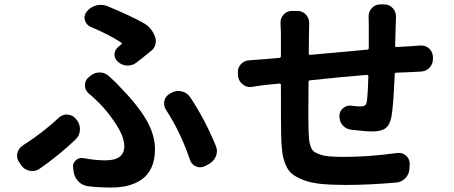

<svg xmlns="http://www.w3.org/2000/svg" viewBox="-20 -801 2040 862"><path d="M591.8 -519.5Q575.2 -506.8 553.7 -506.8Q551.8 -506.8 549.8 -506.8Q526.4 -507.8 508.8 -524.4Q494.1 -537.1 494.1 -555.7Q494.1 -578.1 512.7 -591.8Q519.5 -597.7 524.4 -601.6Q530.3 -606.4 523.4 -610.4Q469.7 -645.5 386.7 -680.7Q367.2 -689.5 361.3 -710Q359.4 -715.8 359.4 -721.7Q359.4 -735.4 368.2 -747.1L370.1 -750Q386.7 -769.5 411.1 -776.4Q421.9 -779.3 431.6 -779.3Q445.3 -779.3 460 -774.4Q559.6 -733.4 625 -697.3Q660.2 -677.7 675.8 -636.7Q679.7 -627 679.7 -616.2Q679.7 -609.4 677.7 -601.6Q672.9 -583 658.2 -572.3Q620.1 -541 591.8 -519.5ZM376 35.2Q350.6 32.2 332.5 14.2Q314.5 -3.9 310.5 -30.3L308.6 -46.9Q307.6 -49.8 307.6 -53.7Q307.6 -69.3 320.3 -81.1Q332 -91.8 347.7 -91.8Q351.6 -91.8 356.4 -90.8Q407.2 -81.1 453.1 -81.1Q538.1 -81.1 538.1 -144.5Q538.1 -185.5 502 -241.7Q465.8 -297.9 424.8 -338.9Q403.3 -360.4 378.9 -380.9Q361.3 -395.5 361.3 -418Q361.3 -439.5 377.9 -454.1L386.7 -460.9Q404.3 -475.6 426.8 -475.6Q428.7 -475.6 429.7 -475.6Q454.1 -474.6 471.7 -457Q504.9 -425.8 511.7 -418Q594.7 -334 635.3 -265.6Q675.8 -197.3 675.8 -130.9Q675.8 -83 659.7 -48.3Q643.6 -13.7 615.2 5.4Q586.9 24.4 553.2 32.7Q519.5 41 478.5 41Q426.8 41 376 35.2ZM949.2 -145.5Q954.1 -133.8 954.1 -122.1Q954.1 -111.3 949.2 -99.6Q940.4 -77.1 918 -64.5L899.4 -54.7Q889.6 -49.8 877.9 -49.8Q869.1 -49.8 860.4 -53.7Q839.8 -62.5 833 -83Q791 -207 725.6 -307.6Q716.8 -320.3 716.8 -335.9Q716.8 -341.8 717.8 -348.6Q723.6 -370.1 743.2 -380.9L749 -383.8Q763.7 -392.6 780.3 -392.6Q788.1 -392.6 795.9 -390.6Q820.3 -384.8 834 -364.3Q900.4 -264.6 949.2 -145.5ZM244.1 -272.5Q259.8 -287.1 280.3 -287.1Q282.2 -287.1 283.2 -286.1Q306.6 -285.2 320.3 -267.6L325.2 -261.7Q338.9 -244.1 338.9 -220.7Q338.9 -193.4 319.3 -174.8Q243.2 -102.5 157.2 -43Q142.6 -33.2 125 -33.2Q119.1 -33.2 113.3 -34.2Q89.8 -39.1 75.2 -58.6L66.4 -72.3Q56.6 -85.9 56.6 -101.6Q56.6 -107.4 57.6 -113.3Q63.5 -135.7 83 -148.4Q170.9 -204.1 244.1 -272.5Z M1634.8 -727.5Q1634.8 -748 1648.4 -763.7Q1664.1 -781.2 1686.5 -781.2H1705.1Q1728.5 -781.2 1744.1 -763.7Q1757.8 -748 1757.8 -726.6Q1757.8 -725.6 1757.8 -723.6Q1757.8 -710.9 1756.8 -696.3Q1755.9 -647.5 1753.9 -596.7Q1753.9 -588.9 1760.7 -589.8Q1809.6 -592.8 1829.1 -593.8Q1830.1 -593.8 1866.2 -596.7Q1869.1 -596.7 1871.1 -596.7Q1891.6 -596.7 1907.2 -583Q1923.8 -566.4 1923.8 -543V-536.1Q1923.8 -512.7 1907.2 -496.1Q1890.6 -479.5 1866.2 -479.5Q1844.7 -478.5 1828.1 -477.5Q1773.4 -475.6 1758.8 -474.6Q1752 -473.6 1752 -466.8Q1746.1 -322.3 1737.3 -276.4Q1729.5 -238.3 1710 -224.6Q1690.4 -210.9 1651.4 -210.9Q1620.1 -210.9 1555.7 -218.8Q1533.2 -221.7 1517.6 -239.3Q1503.9 -255.9 1503.9 -278.3Q1503.9 -279.3 1503.9 -280.3Q1503.9 -301.8 1520.5 -315.4Q1534.2 -327.1 1551.8 -327.1Q1554.7 -327.1 1558.6 -326.2Q1583 -323.2 1595.7 -323.2Q1611.3 -323.2 1618.2 -327.6Q1625 -332 1627 -345.7Q1631.8 -379.9 1633.8 -458Q1633.8 -464.8 1627 -464.8Q1497.1 -454.1 1372.1 -440.4Q1365.2 -440.4 1365.2 -432.6Q1364.3 -346.7 1364.3 -293Q1364.3 -237.3 1365.2 -215.8Q1366.2 -188.5 1367.7 -173.3Q1369.1 -158.2 1375 -142.6Q1380.9 -127 1390.1 -120.1Q1399.4 -113.3 1418 -106.9Q1436.5 -100.6 1461.4 -98.6Q1486.3 -96.7 1525.4 -96.7Q1638.7 -96.7 1763.7 -114.3Q1767.6 -114.3 1771.5 -114.3Q1789.1 -114.3 1802.7 -102.5Q1819.3 -87.9 1819.3 -65.4L1818.4 -44.9Q1817.4 -19.5 1800.3 -1.5Q1783.2 16.6 1758.8 18.6Q1637.7 29.3 1534.2 29.3Q1468.8 29.3 1423.3 24.9Q1377.9 20.5 1345.2 8.3Q1312.5 -3.9 1293 -19Q1273.4 -34.2 1262.2 -62Q1251 -89.8 1247.1 -119.6Q1243.2 -149.4 1242.2 -196.3Q1241.2 -238.3 1241.2 -419.9Q1241.2 -426.8 1233.4 -425.8L1173.8 -419.9Q1154.3 -418 1112.3 -411.1Q1107.4 -410.2 1102.5 -410.2Q1085 -410.2 1070.3 -421.9Q1051.8 -435.5 1048.8 -459L1047.9 -471.7Q1047.9 -474.6 1047.9 -477.5Q1047.9 -497.1 1060.5 -511.7Q1076.2 -529.3 1099.6 -530.3Q1131.8 -532.2 1166 -535.2L1233.4 -541Q1241.2 -542 1241.2 -549.8V-641.6Q1241.2 -668.9 1239.3 -694.3Q1239.3 -697.3 1239.3 -699.2Q1239.3 -719.7 1252.9 -735.4Q1267.6 -752 1291 -752H1315.4Q1337.9 -752 1353.5 -735.4Q1368.2 -718.8 1368.2 -697.3Q1368.2 -696.3 1368.2 -694.3Q1367.2 -673.8 1367.2 -649.4Q1367.2 -596.7 1366.2 -561.5Q1366.2 -553.7 1373 -554.7Q1521.5 -568.4 1628.9 -578.1Q1635.7 -579.1 1635.7 -585.9V-691.4Z"/></svg>

Font: Gen Jyuu Gothic Monospace Bold
Style: Bold
Weight: 700
Designer: [Source Han Sans]
Ryoko NISHIZUKA  (kana & ideographs); Paul D. Hunt (Latin, Greek & Cyrillic); Wenlong ZHANG  (bopomofo
Version: Version 1.002.20150607